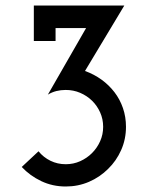

<svg xmlns="http://www.w3.org/2000/svg" viewBox="-20 -670 555 698"><path d="M373 -56Q343 -26 303.5 -9Q264 8 219 8Q171 8 130 -11.5Q89 -31 59 -63L120 -120Q138 -98 163.5 -85.5Q189 -73 219 -73Q247 -73 271.5 -84Q296 -95 314.5 -113.5Q333 -132 344 -156.5Q355 -181 355 -209Q355 -237 344 -261.5Q333 -286 314.5 -304Q296 -322 271.5 -332.5Q247 -343 219 -343Q201 -343 185 -339Q169 -335 154 -326L293 -568H182V-521H103V-650H432L289 -412Q322 -400 349 -380.5Q376 -361 396 -335Q416 -309 427 -277Q438 -245 438 -209Q438 -164 420.5 -124.5Q403 -85 373 -56Z"/></svg>

Font: Josefin Slab
Style: Bold
Weight: 700
Designer: Santiago Orozco
Foundry: Typemade
Version: Version 2.000